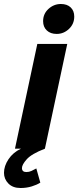

<svg xmlns="http://www.w3.org/2000/svg" viewBox="-70 -745 392 962"><path d="M5 0 117 -525H267L155 0ZM146 -639Q146 -676 173 -700.5Q200 -725 235 -725Q266 -725 284 -708Q302 -691 302 -662Q302 -625 275.5 -600Q249 -575 214 -575Q183 -575 164.5 -592.5Q146 -610 146 -639ZM-50 121Q-50 87 -27.5 53Q-5 19 35 0H155Q88 26 64 53Q40 80 40 97Q40 117 62 117Q76 117 87.5 111.5Q99 106 112 99L132 170Q115 181 89 189Q63 197 33 197Q-6 197 -28 174.5Q-50 152 -50 121Z"/></svg>

Font: Radio Canada
Style: Bold Italic
Weight: 700
Italic angle: -12°
Designer: Charles Daoud, Etienne Aubert Bonn, Alexandre Saumier Demers, Jacques Le Bailly
Foundry: Radio-Canada
Version: Version 2.104; ttfautohint (v1.8.4.7-5d5b);gftools[0.9.28.de